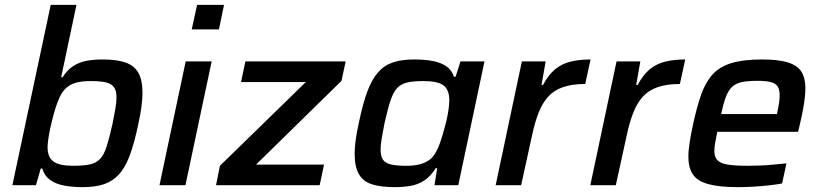

<svg xmlns="http://www.w3.org/2000/svg" viewBox="-20 -763 3386 791"><path d="M320 8Q281 8 246.5 2Q212 -4 188 -20.5Q164 -37 154 -69H148L128 0H31L189 -743H295L232 -445H238Q257 -475 282 -491Q307 -507 337 -512.5Q367 -518 402 -518Q461 -518 497 -505.5Q533 -493 550 -463Q567 -433 567 -380Q567 -354 562.5 -321.5Q558 -289 549 -248Q533 -172 514.5 -122.5Q496 -73 470 -44.5Q444 -16 408 -4Q372 8 320 8ZM281 -80Q323 -80 349.5 -85.5Q376 -91 392.5 -108.5Q409 -126 420 -161.5Q431 -197 444 -255Q451 -291 455.5 -317Q460 -343 460 -362Q460 -390 449 -404.5Q438 -419 415 -424Q392 -429 353 -429Q322 -429 300 -424Q278 -419 262 -408Q246 -397 234 -378Q226 -365 217.5 -343Q209 -321 201.5 -293.5Q194 -266 188 -239Q182 -212 179 -190.5Q176 -169 176 -157Q176 -115 200.5 -97.5Q225 -80 281 -80Z M770 -642 792 -743H903L882 -642ZM637 0 745 -510H852L744 0Z M870 0 886 -80 1240 -425H973L991 -510H1404L1387 -430L1035 -85H1315L1297 0Z M1606 8Q1548 8 1511.5 -4Q1475 -16 1458 -46.5Q1441 -77 1441 -130Q1441 -155 1445.5 -187.5Q1450 -220 1459 -260Q1475 -337 1493.5 -386.5Q1512 -436 1537.5 -465Q1563 -494 1599 -506Q1635 -518 1686 -518Q1728 -518 1761.5 -512Q1795 -506 1818 -490.5Q1841 -475 1850 -447H1857L1877 -510H1976L1868 0H1770L1781 -70H1775Q1755 -37 1728 -19.5Q1701 -2 1670 3Q1639 8 1606 8ZM1654 -80Q1688 -80 1711 -86.5Q1734 -93 1750 -105Q1766 -117 1776 -137Q1784 -150 1791.5 -171Q1799 -192 1806 -216Q1813 -240 1819 -265Q1825 -290 1828 -312.5Q1831 -335 1831 -350Q1831 -393 1807.5 -411Q1784 -429 1725 -429Q1685 -429 1659 -423.5Q1633 -418 1616.5 -400.5Q1600 -383 1588.5 -348Q1577 -313 1564 -255Q1557 -219 1552.5 -192.5Q1548 -166 1548 -147Q1548 -118 1558.5 -104Q1569 -90 1592.5 -85Q1616 -80 1654 -80Z M2022 0 2130 -510H2228L2211 -413H2217Q2240 -456 2268 -478.5Q2296 -501 2332 -509.5Q2368 -518 2413 -518L2391 -417Q2337 -417 2299.5 -404Q2262 -391 2238.5 -365Q2215 -339 2199.5 -300Q2184 -261 2173 -210L2127 0Z M2412 0 2520 -510H2618L2601 -413H2607Q2630 -456 2658 -478.5Q2686 -501 2722 -509.5Q2758 -518 2803 -518L2781 -417Q2727 -417 2689.5 -404Q2652 -391 2628.5 -365Q2605 -339 2589.5 -300Q2574 -261 2563 -210L2517 0Z M3020 8Q2943 8 2898 -4.5Q2853 -17 2834.5 -44.5Q2816 -72 2816 -117Q2816 -144 2821.5 -178.5Q2827 -213 2836 -254Q2851 -323 2868.5 -373Q2886 -423 2915 -455.5Q2944 -488 2993 -503Q3042 -518 3119 -518Q3188 -518 3227 -505.5Q3266 -493 3282 -467Q3298 -441 3298 -401Q3298 -383 3295.5 -360Q3293 -337 3288 -310.5Q3283 -284 3276 -254L3268 -220H2935Q2930 -195 2926.5 -175.5Q2923 -156 2923 -141Q2923 -116 2935.5 -103Q2948 -90 2977.5 -85Q3007 -80 3060 -80Q3083 -80 3111 -81Q3139 -82 3167.5 -85Q3196 -88 3220 -90L3202 -7Q3180 -3 3149 0.5Q3118 4 3084.5 6Q3051 8 3020 8ZM2951 -293H3181L3183 -304Q3188 -326 3190 -342Q3192 -358 3192 -371Q3192 -396 3182.5 -408.5Q3173 -421 3153 -425.5Q3133 -430 3100 -430Q3060 -430 3035 -424.5Q3010 -419 2995 -404Q2980 -389 2970 -362.5Q2960 -336 2951 -293Z"/></svg>

Font: Saira Thin Medium
Style: Italic
Weight: 500
Italic angle: -12°
Version: Version 1.101